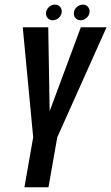

<svg xmlns="http://www.w3.org/2000/svg" viewBox="-20 -790 470 810"><path d="M83 0 120 -211 76 -675H183.5L189.5 -321L321 -675H429.5L221.5 -210.5L184.5 0ZM202.5 -704.5Q190 -704.5 182 -712.8Q174 -721 174 -733.5Q174 -748.5 185.5 -759.5Q197 -770.5 212 -770.5Q224.5 -770.5 232.5 -762.2Q240.5 -754 240.5 -742Q240.5 -726.5 228.8 -715.5Q217 -704.5 202.5 -704.5ZM320.5 -704.5Q307.5 -704.5 299.5 -712.8Q291.5 -721 291.5 -733.5Q291.5 -748.5 303.2 -759.5Q315 -770.5 329.5 -770.5Q342 -770.5 350 -762.2Q358 -754 358 -742Q358 -726.5 346.2 -715.5Q334.5 -704.5 320.5 -704.5Z"/></svg>

Font: Anybody Condensed Medium
Style: Italic
Weight: 500
Width: 3
Italic angle: -10°
Designer: Tyler Finck
Foundry: Etcetera Type Company
Version: Version 1.010; ttfautohint (v1.8.3) -l 8 -r 50 -G 200 -x 14 